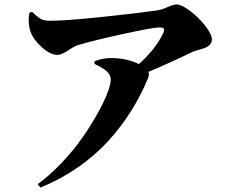

<svg xmlns="http://www.w3.org/2000/svg" viewBox="-20 -781 1040 860"><path d="M111.8 -724.1 124 -728Q148.4 -703.6 163.6 -695.8Q178.7 -688 203.1 -688Q272.9 -688 434.3 -704.8Q595.7 -721.7 680.2 -733.9Q702.6 -736.8 730 -749Q757.3 -761.2 771 -761.2Q792.5 -761.2 830.6 -732.7Q868.7 -704.1 898.9 -665.8Q929.2 -627.4 929.2 -604Q929.2 -589.8 918.5 -579.6Q907.7 -569.3 894.8 -565.2Q881.8 -561 864.5 -556.2Q847.2 -551.3 840.8 -547.9Q744.6 -501 645 -459Q649.4 -446.8 644 -433.1Q611.3 -354 567.6 -284.2Q523.9 -214.4 465.1 -149.7Q406.2 -85 329.1 -31.5Q252 22 161.1 59.1L148.9 43.9Q203.1 4.4 255.9 -51.3Q308.6 -106.9 347.2 -161.9Q385.7 -216.8 415.5 -270Q445.3 -323.2 460.7 -363.5Q476.1 -403.8 476.1 -423.8Q476.1 -445.8 457.3 -462.2Q438.5 -478.5 402.8 -495.1L403.8 -506.8Q439.9 -521 477.1 -521Q547.4 -521 602.1 -494.1Q675.3 -559.1 710.9 -631.8Q717.3 -647.5 713.6 -652.8Q710 -658.2 694.8 -658.2Q666.5 -658.2 533 -629.2Q399.4 -600.1 330.1 -579.1Q313.5 -574.2 284.4 -554.7Q255.4 -535.2 236.8 -535.2Q205.6 -535.2 167.2 -569.6Q128.9 -604 116.2 -640.1Q103.5 -679.7 111.8 -724.1Z"/></svg>

Font: Noto Serif JP Black
Style: Regular
Weight: 900
Designer: Ryoko NISHIZUKA  (kana & ideographs); Frank Grießhammer (Latin, Greek & Cyrillic); Wenlong ZHANG  (bopomofo); Sandoll Co
Foundry: Adobe Systems Incorporated
Version: Version 1.001;PS 1.001;hotconv 16.6.54;makeotf.lib2.5.65590